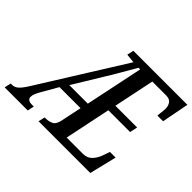

<svg xmlns="http://www.w3.org/2000/svg" viewBox="-194 -944 1173 1173"><g transform="rotate(45 392.5 -357.0)"><path d="M-40 0 -30 -43H-18Q3 -43 21 -58.5Q39 -74 68 -121L408 -665L349 -671L358 -714H825L791 -538H742Q742 -542 743.5 -555.5Q745 -569 746.5 -583Q748 -597 748 -601Q748 -627 735.5 -645Q723 -663 693 -663H573L518 -399H706L695 -349H507L445 -51H585Q623 -51 645.5 -75.5Q668 -100 679 -133L694 -176H743L700 0H253L263 -43H273Q299 -43 321 -54Q343 -65 351 -109L378 -238H196L137 -135Q126 -116 119.5 -100.5Q113 -85 113 -71Q113 -43 154 -43H169L160 0ZM230 -289H390L468 -663H454Q431 -624 401 -571.5Q371 -519 342 -473Z"/></g></svg>

Font: Noto Serif ExtraCondensed Medium
Style: Italic
Weight: 500
Width: 2
Italic angle: -12°
Designer: Monotype Design Team
Foundry: Monotype Imaging Inc.
Version: Version 2.013; ttfautohint (v1.8.4.7-5d5b)